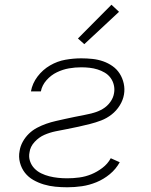

<svg xmlns="http://www.w3.org/2000/svg" viewBox="-20 -785 640 813"><path d="M265 8Q239 8 214 5.5Q189 3 165.5 -4Q142 -11 121 -23Q100 -35 85.5 -53.5Q71 -72 64.5 -96.5Q58 -121 63 -146Q66 -166 76.5 -185Q87 -204 102.5 -219Q118 -234 137 -244Q156 -254 176 -261Q196 -268 216 -272.5Q236 -277 256 -281.5Q276 -286 296 -290Q316 -294 336.5 -298Q357 -302 377 -307.5Q397 -313 415.5 -324Q434 -335 447 -353Q460 -371 463 -391Q466 -408 462 -425Q458 -442 448 -455.5Q438 -469 423.5 -477.5Q409 -486 393 -491Q377 -496 359.5 -498Q342 -500 324 -500Q298 -500 272 -495.5Q246 -491 221 -479Q196 -467 177 -445.5Q158 -424 153 -398H111Q117 -432 139 -461Q161 -490 192 -508Q223 -526 257 -532Q291 -538 324 -538Q348 -538 371.5 -535.5Q395 -533 416.5 -525.5Q438 -518 456.5 -505Q475 -492 487 -473Q499 -454 504 -431Q509 -408 505 -385Q501 -361 487 -338.5Q473 -316 452.5 -300Q432 -284 408.5 -275Q385 -266 361 -260Q337 -254 312.5 -248.5Q288 -243 264 -238.5Q240 -234 215.5 -229Q191 -224 168 -214Q145 -204 126.5 -184Q108 -164 105 -140Q101 -121 107 -103Q113 -85 125.5 -72Q138 -59 154.5 -51Q171 -43 189 -38.5Q207 -34 226 -32Q245 -30 265 -30Q290 -30 316 -33.5Q342 -37 366.5 -47Q391 -57 413.5 -74Q436 -91 449 -115L487 -98Q471 -69 445 -47.5Q419 -26 388.5 -13.5Q358 -1 327 3.5Q296 8 265 8ZM337 -598 310 -622 452 -765 484 -735Z"/></svg>

Font: Iosevka Curly XLtEx
Style: Italic
Weight: 200
Width: 7
Italic angle: -9°
Monospace: yes
Designer: Belleve Invis
Foundry: Belleve Invis
Version: Version 11.1.0; ttfautohint (v1.8.3)